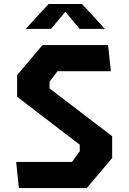

<svg xmlns="http://www.w3.org/2000/svg" viewBox="-20 -960 660 980"><path d="M76.5 0H423L552.5 -153.5V-264.5L233 -508.5V-542L273 -596.5H546L531.5 -730H197L67.5 -576.5V-466L387 -221.5V-188L347.5 -133.5H62.5ZM111 -812.5H240.5L313.5 -900L386.5 -812.5H515.5L398.5 -939.5H228Z"/></svg>

Font: Monaspace Krypton
Style: Bold
Weight: 700
Designer: Riley Cran & the Lettermatic Team
Foundry: Lettermatic
Version: Version 1.200 (Monaspace Krypton)